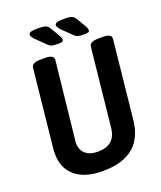

<svg xmlns="http://www.w3.org/2000/svg" viewBox="-158 -972 906 1079"><g transform="rotate(-20 295.0 -432.5)"><path d="M269 7Q164 7 106 -41Q48 -89 48 -175Q48 -181 48 -188Q48 -195 49 -202L98 -673Q101 -702 154 -702H180Q233 -702 231 -672L181 -206Q181 -202 180.5 -198.5Q180 -195 180 -192Q180 -151 206.5 -128Q233 -105 280 -105Q385 -105 395 -206L444 -673Q447 -702 500 -702H525Q579 -702 576 -672L527 -202Q504 7 269 7ZM275 -751Q251 -751 239.5 -754.5Q228 -758 217 -769L164 -821Q144 -841 144 -853Q144 -864 158 -868Q172 -872 203 -872Q230 -872 244 -867Q258 -862 268 -845L302 -787Q309 -774 309 -765Q309 -758 302.5 -754.5Q296 -751 275 -751ZM431 -751Q407 -751 395.5 -754.5Q384 -758 373 -769L320 -821Q300 -841 300 -853Q300 -864 314 -868Q328 -872 359 -872Q386 -872 400 -867Q414 -862 424 -845L458 -787Q465 -774 465 -765Q465 -758 458.5 -754.5Q452 -751 431 -751Z"/></g></svg>

Font: Asap Condensed Condensed SemiBold
Style: Italic
Weight: 600
Width: 3
Italic angle: -6°
Designer: Pablo Cosgaya
Foundry: Omnibus-Type
Version: Version 3.001; ttfautohint (v1.8.4.7-5d5b)